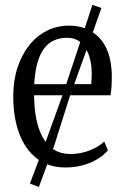

<svg xmlns="http://www.w3.org/2000/svg" viewBox="-20 -672 509 783"><path d="M247.5 11Q178 11 130.2 -25.8Q82.5 -62.5 58.2 -128Q34 -193.5 34 -279Q34 -343 51.2 -396Q68.5 -449 99.2 -487.5Q130 -526 171.5 -546.8Q213 -567.5 261 -567.5Q338.5 -567.5 385.5 -517.5Q432.5 -467.5 436 -370Q436 -339 434.8 -319.2Q433.5 -299.5 430.5 -283.5H119Q119.5 -229 128.5 -185Q137.5 -141 155.8 -109.2Q174 -77.5 201.5 -60.8Q229 -44 267 -44Q310.5 -44 348 -59.5Q385.5 -75 405 -95L420 -59Q404 -39.5 378.2 -23.8Q352.5 -8 319.2 1.5Q286 11 247.5 11ZM119.5 -328.5 352 -329Q353 -341.5 353.5 -352Q354 -362.5 354 -373Q354 -435 328.2 -476.5Q302.5 -518 254 -518Q225.5 -518 202 -508Q178.5 -498 161 -475.8Q143.5 -453.5 133 -417.2Q122.5 -381 119.5 -328.5ZM138.5 90.5 102 76.5 165 -90.5 237 -289.5 308 -503 357 -652.5 393.5 -639.5 342 -493.5 263 -274 202 -81Z"/></svg>

Font: Merriweather 24pt SemiCondensed Light
Style: Regular
Weight: 300
Width: 4
Designer: Eben Sorkin
Foundry: Eben Sorkin
Version: Version 2.100